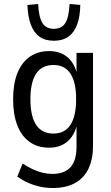

<svg xmlns="http://www.w3.org/2000/svg" viewBox="-20 -757 558 966"><path d="M245 189Q197 189 151 174Q105 159 67 131L94 66Q120 83 145 94.5Q170 106 194.5 112Q219 118 243 118Q304 118 334.5 84.5Q365 51 365 -19V-128H367Q353 -73 317.5 -43.5Q282 -14 227 -14Q170 -14 129.5 -42.5Q89 -71 67.5 -125.5Q46 -180 46 -257Q46 -335 67.5 -389Q89 -443 130 -471.5Q171 -500 227 -500Q282 -500 318 -470.5Q354 -441 368 -384H365V-491H448V-24Q448 44 425 92Q402 140 356.5 164.5Q311 189 245 189ZM249 -85Q306 -85 334.5 -129Q363 -173 363 -258Q363 -343 334.5 -386.5Q306 -430 249 -430Q191 -430 162 -386.5Q133 -343 133 -258Q133 -172 162 -128.5Q191 -85 249 -85ZM251 -552Q207 -552 178.5 -572.5Q150 -593 135 -633.5Q120 -674 118 -732L172 -737Q175 -672 193 -642Q211 -612 251 -612Q291 -612 309 -642Q327 -672 330 -737L384 -732Q383 -674 368 -633.5Q353 -593 324 -572.5Q295 -552 251 -552Z"/></svg>

Font: Nunito Sans 10pt Condensed Medium
Style: Regular
Weight: 500
Width: 3
Designer: Vernon Adams
Foundry: Vernon Adams
Version: Version 3.101;gftools[0.9.27]